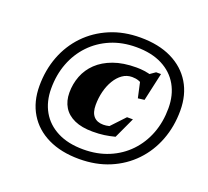

<svg xmlns="http://www.w3.org/2000/svg" viewBox="-122 -848 1095 1012"><g transform="rotate(20 426.0 -342.0)"><path d="M474 -198.5Q489.5 -198.5 505.5 -202.5Q521.5 -206.5 539 -214.5L482.5 -176.5L578.5 -278.5H611.5L557 -161Q526 -153 497.8 -149Q469.5 -145 433 -145Q372.5 -145 331.2 -163.5Q290 -182 269.2 -216.2Q248.5 -250.5 248.5 -297Q248.5 -346 265.5 -390.2Q282.5 -434.5 318 -468.5Q353.5 -502.5 407.8 -522.2Q462 -542 536.5 -542Q559.5 -542 580.5 -539Q601.5 -536 627 -529L592.5 -519.5L641.5 -553.5H669L634 -396L598 -391.5L573.5 -502.5L599 -462Q586 -475 569.2 -481Q552.5 -487 532 -487Q502 -487 478 -470Q454 -453 436.8 -424.2Q419.5 -395.5 410.2 -358.8Q401 -322 401 -283Q401 -240.5 419.8 -219.5Q438.5 -198.5 474 -198.5ZM419 -40Q497.5 -40 561.5 -66.8Q625.5 -93.5 671.8 -142Q718 -190.5 742.8 -255.5Q767.5 -320.5 767.5 -397.5Q767.5 -471 736.2 -526Q705 -581 645 -611.8Q585 -642.5 499.5 -642.5Q421 -642.5 357 -615.5Q293 -588.5 246.8 -540Q200.5 -491.5 175.8 -426.5Q151 -361.5 151 -284.5Q151 -211.5 182.2 -156.5Q213.5 -101.5 273.5 -70.8Q333.5 -40 419 -40ZM503 -697.5Q605 -697.5 678.2 -661.8Q751.5 -626 791 -560.8Q830.5 -495.5 830.5 -406.5Q830.5 -317.5 801.2 -240.8Q772 -164 717 -106.5Q662 -49 585.8 -17Q509.5 15 415.5 15Q314 15 240.5 -20.8Q167 -56.5 127.5 -122Q88 -187.5 88 -276Q88 -365 117.2 -441.8Q146.5 -518.5 201.5 -575.8Q256.5 -633 332.8 -665.2Q409 -697.5 503 -697.5Z"/></g></svg>

Font: Newsreader ExtraBold
Style: Italic
Weight: 800
Italic angle: -17°
Designer: Hugues Gentile
Foundry: Production Type
Version: Version 1.003